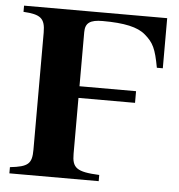

<svg xmlns="http://www.w3.org/2000/svg" viewBox="-50 -723 720 771"><g transform="rotate(5 310.0 -338.0)"><path d="M593 -676H16V-651C85 -647 104 -633 104 -575V-103C104 -47 90 -33 16 -25V0H376V-25C284 -29 266 -44 266 -101V-326H494V-373H266V-591C266 -628 285 -642 336 -642C424 -642 478 -630 509 -603C544 -573 555 -550 569 -474H593Z"/></g></svg>

Font: XITS Math
Style: Bold
Weight: 700
Designer: MicroPress Inc., with final additions and corrections provided by Coen Hoffman, Elsevier (retired)
Version: Version 1.302